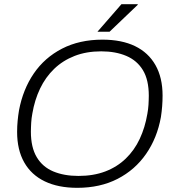

<svg xmlns="http://www.w3.org/2000/svg" viewBox="-20 -888 833 920"><path d="M350 12Q259 12 194.5 -19Q130 -50 96 -110Q62 -170 62 -256Q62 -283 64.5 -309Q67 -335 71 -359Q90 -460 142 -536Q194 -612 277.5 -655Q361 -698 471 -698Q563 -698 627 -667Q691 -636 725 -576Q759 -516 759 -430Q759 -404 757 -378.5Q755 -353 751 -327Q733 -227 680 -150.5Q627 -74 543.5 -31Q460 12 350 12ZM356 -45Q428 -45 484.5 -66.5Q541 -88 582.5 -128Q624 -168 649.5 -222.5Q675 -277 686 -342Q688 -354 689.5 -364.5Q691 -375 691.5 -386Q692 -397 692.5 -407.5Q693 -418 693 -429Q693 -505 665 -551.5Q637 -598 585.5 -620Q534 -642 465 -642Q394 -642 337.5 -620Q281 -598 239.5 -558Q198 -518 172 -463.5Q146 -409 135 -344Q133 -333 131.5 -322Q130 -311 129.5 -300Q129 -289 128.5 -278.5Q128 -268 128 -257Q128 -182 156 -135Q184 -88 235.5 -66.5Q287 -45 356 -45ZM447 -736 562 -868H640V-865L505 -736Z"/></svg>

Font: Archivo SemiBold ExtraLight
Style: Italic
Weight: 250
Italic angle: -10°
Version: Version 2.001